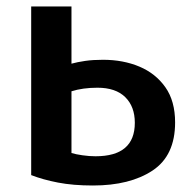

<svg xmlns="http://www.w3.org/2000/svg" viewBox="-20 -554 599 591"><path d="M76 -534V-15Q112 -1 158.5 8Q205 17 266 17Q380 17 449.5 -29Q519 -75 519 -177Q519 -243 489 -285.5Q459 -328 409 -349Q359 -370 297 -370Q266 -370 242 -366.5Q218 -363 200 -358V-534ZM395 -176Q395 -73 274 -73Q255 -73 234 -76Q213 -79 200 -83V-273Q235 -284 280 -284Q336 -284 365.5 -255Q395 -226 395 -176Z"/></svg>

Font: Repo DemiBold
Style: Regular
Weight: 600
Designer: Stefan Peev
Foundry: Context Ltd
Version: Version 1.502